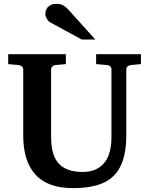

<svg xmlns="http://www.w3.org/2000/svg" viewBox="-20 -949 769 985"><path d="M649.9 -615.2Q641.6 -614.3 634.8 -608.4Q627.9 -602.5 627.9 -592.8V-253.9Q627.9 -180.2 611.3 -128.7Q594.7 -77.1 561 -44.9Q527.3 -12.7 475.8 1.7Q424.3 16.1 354 16.1Q225.1 16.1 162.1 -53Q99.1 -122.1 99.1 -253.9V-592.8Q99.1 -602.5 92 -608.4Q85 -614.3 76.2 -615.2L22 -620.1V-670.9H317.9V-620.1L264.2 -615.2Q255.9 -614.3 249 -608.4Q242.2 -602.5 242.2 -592.8V-246.1Q242.2 -152.3 281.7 -109.6Q321.3 -66.9 403.8 -66.9Q443.4 -66.9 471.2 -79.8Q499 -92.8 517.1 -116.2Q535.2 -139.6 543.5 -172.6Q551.8 -205.6 551.8 -246.1V-592.8Q551.8 -602.5 545.4 -608.4Q539.1 -614.3 529.8 -615.2L473.1 -620.1V-670.9H703.1V-620.1ZM399.4 -746.1 237.3 -834.5Q231.9 -837.4 227.5 -842.5Q223.1 -847.7 219.7 -853.5Q216.3 -859.4 214.4 -865.5Q212.4 -871.6 212.4 -876.5Q212.4 -885.3 215.3 -894.8Q218.3 -904.3 224.9 -911.9Q231.4 -919.4 242.4 -924.3Q253.4 -929.2 269.5 -929.2Q279.8 -929.2 287.6 -927.7Q295.4 -926.3 302.5 -922.6Q309.6 -918.9 316.7 -912.8Q323.7 -906.7 332.5 -897.5L469.2 -746.1Z"/></svg>

Font: Charis SIL Afr
Style: Bold
Weight: 700
Foundry: SIL International
Version: Version 5.000